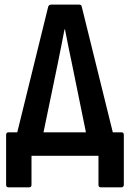

<svg xmlns="http://www.w3.org/2000/svg" viewBox="-20 -675 563 832"><path d="M154.2 -32.5 37.9 -33 189 -646.6Q193 -655 201 -655H323.2Q332.2 -655 334.1 -646.6L485.8 -33L366.5 -32.5L291.3 -401.1Q283.2 -438.1 275.9 -474.9Q268.6 -511.7 261.6 -547.7H259.6Q252.5 -510.7 245.2 -473.9Q237.9 -437.1 230.4 -400.1ZM16.9 136.8Q6.5 136.8 6.5 125.9V-90.3Q6.5 -101.7 16.9 -101.7H506.2Q516.6 -101.7 516.6 -90.3V125.9Q516.6 130.9 513.7 133.9Q510.7 136.8 506.2 136.8H417.1Q406.7 136.8 406.7 125.9V0H116.5V125.9Q116.5 136.8 106.1 136.8Z"/></svg>

Font: Sofia Sans Condensed
Style: Regular
Weight: 400
Designer: Botio Nikoltchev, Ani Petrova
Foundry: lettersoup
Version: Version 4.100